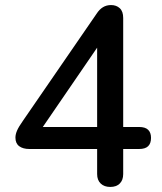

<svg xmlns="http://www.w3.org/2000/svg" viewBox="-20 -732 640 759"><path d="M416 7Q392 7 378 -6.5Q364 -20 364 -44V-143H96Q71 -143 56 -154Q41 -165 41 -188Q41 -201 47.5 -216Q54 -231 71 -255L362 -678Q373 -695 387 -703.5Q401 -712 419 -712Q440 -712 453.5 -699.5Q467 -687 467 -661V-230H530Q554 -230 565.5 -219Q577 -208 577 -187Q577 -165 565.5 -154Q554 -143 530 -143H467V-44Q467 -20 453.5 -6.5Q440 7 416 7ZM364 -230V-583H391L130 -202V-230Z"/></svg>

Font: Nunito ExtraLight SemiBold
Style: Regular
Weight: 600
Version: Version 3.602